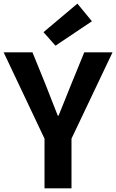

<svg xmlns="http://www.w3.org/2000/svg" viewBox="-26 -1026 633 1046"><path d="M216.5 0V-270.7L-6.1 -740.8H150.9L224.5 -559.9Q240.6 -518.3 256.1 -478.6Q271.6 -439 288.9 -395.8H292.9Q310.2 -439 326.5 -478.6Q342.7 -518.3 359.1 -559.9L433 -740.8H587L363.5 -270.7V0ZM276.3 -777.1 210.9 -850.7 395.7 -1006.3 474.8 -910.2Z"/></svg>

Font: Noto Sans TC Thin
Style: Regular
Weight: 100
Designer: Ryoko NISHIZUKA 西塚涼子 (kana, bopomofo & ideographs); Paul D. Hunt (Latin, Greek & Cyrillic); Sandoll Communications 산돌커뮤니
Foundry: Adobe
Version: Version 2.004-H2;hotconv 1.0.118;makeotfexe 2.5.65603